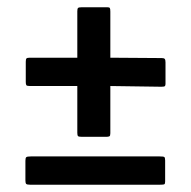

<svg xmlns="http://www.w3.org/2000/svg" viewBox="-20 -536 526 529"><path d="M206 -159Q197 -159 195 -161Q193 -163 193 -170V-299H62Q54 -299 52.5 -301.5Q51 -304 51 -310V-366Q51 -373 53 -375Q55 -377 62 -377H193V-505Q193 -512 195 -514Q197 -516 205 -516H276Q281 -516 282.5 -514Q284 -512 284 -504V-377L426 -376Q432 -376 434 -373.5Q436 -371 436 -364V-305Q436 -301 434.5 -299Q433 -297 425 -297L284 -299V-169Q284 -162 281.5 -160.5Q279 -159 272 -159ZM64 -27Q54 -27 52 -29.5Q50 -32 50 -39V-93Q50 -101 52.5 -103Q55 -105 65 -105H420Q430 -105 432.5 -103.5Q435 -102 435 -94V-36Q435 -30 433 -28.5Q431 -27 419 -27Z"/></svg>

Font: Glory Thin
Style: Bold
Weight: 700
Version: Version 1.011